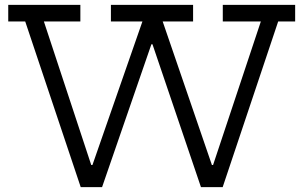

<svg xmlns="http://www.w3.org/2000/svg" viewBox="-20 -772 1252 792"><path d="M899 -752H1197.5V-683.5H1127.5L898.5 0H809L577 -683.5L642 -589.5H571.5L637 -683.5L401 0H313L84 -683.5H14V-752H311.5V-683.5H161L386.5 0L319.5 -91.5H392.5L329.5 0L567.5 -683.5H437.5V-752H776.5V-683.5H651L885.5 0L818 -91.5H891L828.5 0L1056 -683.5H899Z"/></svg>

Font: Hepta Slab
Style: Regular
Weight: 400
Designer: Michael LaGattuta
Foundry: Michael LaGattuta
Version: Version 1.100